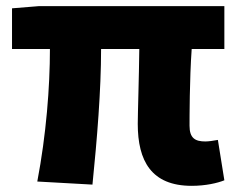

<svg xmlns="http://www.w3.org/2000/svg" viewBox="-20 -589 774 623"><path d="M602 14C647 14 686 5 708 -4L687 -135C671 -132 656 -130 646 -130C613 -130 595 -141 595 -181C595 -204 595 -333 602 -430H708V-569H105L19 -562V-430H142C142 -307 130 -152 101 0L280 10C295 -138 308 -296 308 -430H432C431 -338 427 -219 427 -187C427 -67 471 14 602 14Z"/></svg>

Font: Noto Sans KR Black
Style: Regular
Weight: 900
Designer: Ryoko NISHIZUKA 西塚涼子 (kana, bopomofo & ideographs); Paul D. Hunt (Latin, Greek & Cyrillic); Sandoll Communications 산돌커뮤니
Foundry: Adobe
Version: Version 2.004;hotconv 1.0.118;makeotfexe 2.5.65603